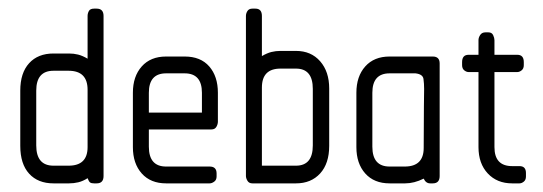

<svg xmlns="http://www.w3.org/2000/svg" viewBox="-20 -425 1259 445"><path d="M204 0H198Q192 0 189 -2Q186 -4 183 -12Q172 -5 161.5 -2.5Q151 0 140 0H104Q68 0 47.5 -22.5Q27 -45 27 -87V-215Q27 -256 47.5 -278.5Q68 -301 104 -301H140Q151 -301 161 -298.5Q171 -296 183 -289V-388Q183 -394 186 -399.5Q189 -405 198 -405H204Q220 -405 220 -388V-17Q220 0 204 0ZM183 -217Q183 -261 139 -261H104Q64 -261 64 -215V-88Q64 -41 104 -41H139Q183 -41 183 -84Z M470 -125H325V-85Q325 -39 365 -39H466Q482 -39 482 -23V-16Q482 -8 476.5 -4Q471 0 466 0H365Q329 0 308.5 -23Q288 -46 288 -84V-210Q288 -248 308.5 -271Q329 -294 365 -294H408Q445 -294 465 -271Q485 -248 485 -210V-143Q485 -137 481.5 -131Q478 -125 470 -125ZM448 -210Q448 -255 408 -255H365Q325 -255 325 -210V-164H448Z M666 0H565Q557 0 553.5 -6Q550 -12 550 -17V-388Q550 -394 553.5 -399.5Q557 -405 565 -405H572Q587 -405 587 -388V-295Q599 -302 609 -304.5Q619 -307 630 -307H666Q701 -307 722 -283Q743 -259 743 -220V-87Q743 -46 722 -23Q701 0 666 0ZM705 -219Q705 -266 666 -266H630Q587 -266 587 -222V-41H666Q705 -41 705 -88Z M983 0H977Q967 0 962 -11Q940 0 919 0H883Q847 0 826.5 -23Q806 -46 806 -84V-210Q806 -248 826.5 -271Q847 -294 883 -294H983Q999 -294 999 -278V-17Q999 0 983 0ZM943 -255Q942 -255 933 -255Q924 -255 913 -255Q902 -255 893 -255Q884 -255 883 -255Q843 -255 843 -210V-85Q843 -39 883 -39H918Q962 -39 962 -82Q962 -148 962.5 -178Q963 -208 963 -219Q963 -231 961.5 -242Q960 -253 943 -255Z M1184 0H1167Q1132 0 1110.5 -23Q1089 -46 1089 -84V-258H1066Q1061 -258 1056 -262Q1051 -266 1051 -274V-281Q1051 -298 1066 -298H1089V-332Q1089 -338 1093 -344Q1097 -350 1105 -350H1112Q1120 -350 1123 -343.5Q1126 -337 1126 -332V-298H1179Q1194 -298 1194 -281V-274Q1194 -266 1189 -262Q1184 -258 1179 -258H1126V-84Q1126 -40 1167 -40H1184Q1199 -40 1199 -24V-16Q1199 -8 1194 -4Q1189 0 1184 0Z"/></svg>

Font: Chathura
Style: Bold
Weight: 700
Designer: Appaji Ambarisha Darbha
Foundry: Aditya Fonts
Version: Version 1.001 2016